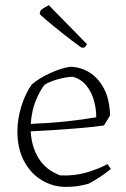

<svg xmlns="http://www.w3.org/2000/svg" viewBox="-20 -721 491 750"><path d="M237 9Q186 9 142.5 -17.5Q99 -44 73.5 -92.5Q48 -141 48 -208Q48 -256 63.5 -306Q79 -356 104 -391Q132 -415 175 -435Q218 -455 254 -460Q292 -460 327 -439.5Q362 -419 385 -377Q408 -335 410 -270L386 -231Q347 -225 273 -219Q199 -213 100 -208Q103 -148 131 -102.5Q159 -57 215 -36Q269 -33 317 -47Q365 -61 400 -80L413 -61Q395 -46 371 -30Q347 -14 325 -3Q315 0 291.5 4.5Q268 9 237 9ZM100 -237Q174 -240 240 -247Q306 -254 356 -263Q356 -296 347 -328.5Q338 -361 318 -386Q298 -411 266 -421Q240 -421 206.5 -411.5Q173 -402 154 -390Q136 -367 120 -328.5Q104 -290 100 -237ZM310 -535H298Q258 -564 221 -593.5Q184 -623 159.5 -644Q135 -665 135 -667L139 -681Q149 -689 159 -694.5Q169 -700 171 -701L184 -687L287 -582L320 -548Z"/></svg>

Font: Labrada Light
Style: Regular
Weight: 300
Designer: Mercedes Jáuregui
Foundry: Omnibus-Type Team
Version: Version 1.000; ttfautohint (v1.8.4.7-5d5b)